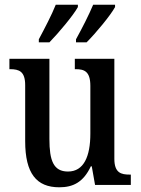

<svg xmlns="http://www.w3.org/2000/svg" viewBox="-20 -786 598 816"><path d="M303 -619V-606H348C388 -646 450 -721 469 -756V-766H376C357 -721 330 -668 303 -619ZM145 -619V-606H190C229 -646 292 -721 311 -756V-766H217C199 -721 171 -668 145 -619ZM232 10C290 10 334 -11 366 -79H370L384 0H536V-44H531C495 -44 466 -51 466 -111V-536H298V-492H301C337 -492 364 -484 364 -421V-218C364 -121 336 -57 269 -57C207 -57 190 -104 190 -195V-536H20V-492H23C62 -492 87 -482 87 -424V-186C87 -49 135 10 232 10Z"/></svg>

Font: Noto Serif Sinhala Condensed Medium
Style: Regular
Weight: 500
Width: 3
Designer: Jelle Bosma - Monotype Design Team
Foundry: Monotype Imaging Inc.
Version: Version 2.007